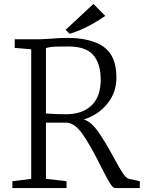

<svg xmlns="http://www.w3.org/2000/svg" viewBox="-20 -958 732 978"><path d="M43 0ZM573 -562Q573 -487 527 -430Q481 -373 406 -349L411 -348Q447 -335 481 -286Q515 -237 558 -158Q588 -102 605.5 -76Q623 -50 637 -47L692 -35V0H566Q555 0 539 -26.5Q523 -53 494 -110Q442 -216 399 -277Q356 -338 309 -333H214V-47L319 -35V0H43V-35L139 -47V-707L55 -714V-758H183Q190 -758 224 -760Q289 -765 323 -765Q443 -765 508 -719.5Q573 -674 573 -562ZM214 -713V-380Q235 -378 264.5 -377Q294 -376 318 -376Q402 -377 447.5 -422Q493 -467 493 -552Q493 -638 451.5 -681.5Q410 -725 311 -721Q302 -721 269 -720.5Q236 -720 214 -713ZM456 -938 516 -877Q421 -811 335 -786L314 -806Z"/></svg>

Font: Martel Light
Style: Regular
Weight: 300
Designer: Dan Reynolds
Foundry: Dan Reynolds
Version: Version 1.001; ttfautohint (v1.1) -l 5 -r 5 -G 72 -x 0 -D la